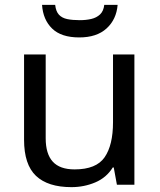

<svg xmlns="http://www.w3.org/2000/svg" viewBox="-20 -760 658 790"><path d="M533 -536V0H461L448 -71H444Q418 -29 372 -9.5Q326 10 274 10Q177 10 128 -36.5Q79 -83 79 -185V-536H168V-191Q168 -127 197 -95Q226 -63 287 -63Q376 -63 410.5 -113Q445 -163 445 -257V-536ZM464 -740Q459 -680 418.5 -643Q378 -606 306 -606Q232 -606 194.5 -642.5Q157 -679 153 -740H207Q210 -713 222.5 -699.5Q235 -686 256.5 -681.5Q278 -677 308 -677Q334 -677 355.5 -682Q377 -687 391.5 -700.5Q406 -714 409 -740Z"/></svg>

Font: Noto Sans Sora Sompeng
Style: Regular
Weight: 400
Designer: Monotype Design Team. David Williams.
Foundry: Monotype Imaging Inc.
Version: Version 2.101